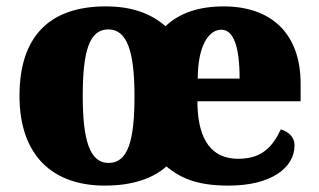

<svg xmlns="http://www.w3.org/2000/svg" viewBox="-20 -571 998 601"><path d="M308 10C392 10 457 -11 501 -50C549 -10 603 10 696 10C829 10 902 -46 902 -116C902 -142 884 -158 859 -166C834 -113 801 -74 726 -74C624 -74 598 -162 598 -254H921V-309C921 -468 827 -551 680 -551C602 -551 541 -530 498 -489C451 -530 391 -551 311 -551C137 -551 41 -459 41 -271C41 -83 146 10 308 10ZM320 -61C260 -61 239 -134 239 -271C239 -409 259 -479 319 -479C377 -479 401 -412 401 -270C401 -129 380 -61 320 -61ZM730 -325H599C599 -425 632 -478 673 -478C710 -478 730 -428 730 -325Z"/></svg>

Font: Noto Serif Gurmukhi Black
Style: Regular
Weight: 900
Designer: Vaibhav Singh and the Monotype Design Team
Foundry: Monotype Imaging Inc.
Version: Version 2.004